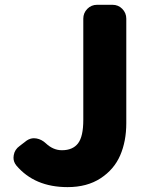

<svg xmlns="http://www.w3.org/2000/svg" viewBox="-20 -764 626 798"><path d="M260.7 13.7Q124 13.7 47.9 -76.2Q36.1 -90.8 36.1 -108.4Q36.1 -113.3 37.1 -119.1Q41 -142.6 61.5 -157.2L90.8 -179.7Q105.5 -189.5 121.1 -189.5Q127 -189.5 131.8 -188.5Q153.3 -184.6 170.9 -168Q201.2 -139.6 237.3 -139.6Q282.2 -139.6 304.2 -168Q326.2 -196.3 326.2 -265.6V-686.5Q326.2 -710 342.8 -727.1Q359.4 -744.1 383.8 -744.1H447.3Q471.7 -744.1 488.3 -727.1Q504.9 -710 504.9 -686.5V-252Q504.9 -176.8 479.5 -118.2Q454.1 -59.6 397.9 -22.9Q341.8 13.7 260.7 13.7Z"/></svg>

Font: Gen Jyuu Gothic Heavy
Style: Bold
Weight: 900
Designer: [Source Han Sans]
Ryoko NISHIZUKA  (kana & ideographs); Paul D. Hunt (Latin, Greek & Cyrillic); Wenlong ZHANG  (bopomofo
Version: Version 1.002.20150607